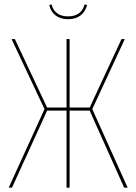

<svg xmlns="http://www.w3.org/2000/svg" viewBox="-20 -860 625 880"><path d="M403 -360 565 0H549L391 -353H299V0H285V-353H196L35 0H20L184 -360L33 -681H48L196 -367H285V-681H299V-367H391L537 -681H552ZM206 -837 216 -840Q231 -785 292 -785Q353 -785 368 -840L379 -837Q372 -807 349.5 -789.5Q327 -772 292 -772Q257 -772 234.5 -789.5Q212 -807 206 -837Z"/></svg>

Font: Fira Sans Compressed Hair
Style: Regular
Weight: 100
Width: 1
Designer: bBox Type GmbH & Carrois Corporate GbR & Edenspiekermann AG
Foundry: bBox Type GmbH & Carrois Corporate GbR & Edenspiekermann AG
Version: Version 4.301